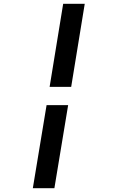

<svg xmlns="http://www.w3.org/2000/svg" viewBox="-20 -843 616 1006"><path d="M240 -388H353L424 -823H311ZM152 143H265L337 -292H224Z"/></svg>

Font: Iosevka Sparkle SmBdObl
Style: Regular
Weight: 600
Italic angle: -9°
Designer: Belleve Invis
Foundry: Belleve Invis
Version: Version 4.5.0; ttfautohint (v1.8.3)